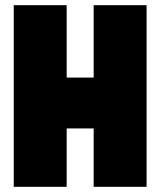

<svg xmlns="http://www.w3.org/2000/svg" viewBox="-20 -720 618 740"><path d="M33 0V-700H237V-421H341V-700H545V0H341V-225H237V0Z"/></svg>

Font: Georama SemiCondensed Black
Style: Regular
Weight: 900
Width: 4
Designer: Jean-Baptiste Levee
Foundry: Production Type
Version: Version 1.001